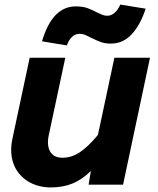

<svg xmlns="http://www.w3.org/2000/svg" viewBox="-20 -809 690 841"><path d="M190 -186Q190 -154 206.5 -136Q223 -118 253 -118Q292 -118 328 -141Q364 -164 409 -218L481 -556H637L519 0H368L378 -60Q339 -22 297 -5Q255 12 203 12Q153 12 113.5 -8.5Q74 -29 51.5 -66Q29 -103 29 -153Q29 -177 35 -204L110 -556H266L193 -214Q190 -199 190 -186ZM312 -781Q341 -781 361.5 -774Q382 -767 404 -755Q416 -749 427.5 -744.5Q439 -740 449 -740Q485 -740 507 -789L618 -771Q595 -700 557 -659Q519 -618 465 -618Q441 -618 424 -624Q407 -630 380 -643Q363 -652 352 -656.5Q341 -661 329 -661Q309 -661 294.5 -646.5Q280 -632 273 -610L164 -628Q209 -781 312 -781Z"/></svg>

Font: Azeret Mono
Style: Bold Italic
Weight: 700
Italic angle: -12°
Designer: Martin Vácha
Foundry: Displaay
Version: Version 1.000; Glyphs 3.0.3, build 3074